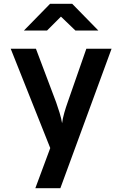

<svg xmlns="http://www.w3.org/2000/svg" viewBox="-20 -805 640 1005"><path d="M165 180 243 -30 36 -550H168L274 -269Q283 -244 292 -214.5Q301 -185 305 -160Q308 -185 316.5 -214.5Q325 -244 334 -269L432 -550H564L296 180ZM105 -645 242 -785H358L495 -645H375L299 -718L226 -645Z"/></svg>

Font: JetBrains Mono NL
Style: Bold
Weight: 700
Monospace: yes
Designer: Philipp Nurullin, Konstantin Bulenkov
Foundry: JetBrains
Version: Version 2.305; ttfautohint (v1.8.4.7-5d5b)